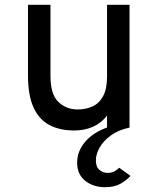

<svg xmlns="http://www.w3.org/2000/svg" viewBox="-20 -531 656 799"><path d="M417.5 248Q368 248 334.5 221.2Q301 194.5 301 146Q301 98.5 333.8 59.8Q366.5 21 425.5 -0.5V-50Q401.5 -19 367 -3.5Q332.5 12 288.5 12Q228.5 12 185.5 -10.8Q142.5 -33.5 119.5 -83.8Q96.5 -134 96.5 -217V-511H190V-215.5Q190 -138.5 222.8 -107Q255.5 -75.5 303.5 -75.5Q337 -75.5 364.8 -88Q392.5 -100.5 409 -130.8Q425.5 -161 425.5 -213.5V-511H519V0Q472 10 441 32.8Q410 55.5 394.5 83.2Q379 111 379 136.5Q379 164 394 176.2Q409 188.5 427 188.5Q445 188.5 457 181.5Q469 174.5 476 167L523 201Q508.5 217.5 482.8 232.8Q457 248 417.5 248Z"/></svg>

Font: Overpass Mono Medium
Style: Regular
Weight: 500
Monospace: yes
Designer: Delve Withrington, Dave Bailey
Foundry: Delve Fonts LLC
Version: Version 4.000